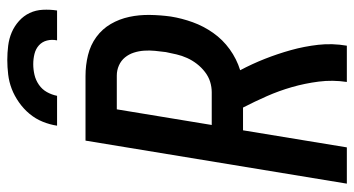

<svg xmlns="http://www.w3.org/2000/svg" viewBox="-248 -748 995 540"><g transform="rotate(-90 250.0 -477.5)"><path d="M4 0 125 -735H307Q337 -735 365.5 -728Q394 -721 416.5 -704.5Q439 -688 453 -664Q467 -640 473 -612Q479 -584 478.5 -554Q478 -524 474 -495Q469 -464 458 -433.5Q447 -403 428 -376Q409 -349 382 -329.5Q355 -310 323 -300Q341 -266 355 -230.5Q369 -195 379.5 -157.5Q390 -120 394.5 -80.5Q399 -41 392 0H290Q296 -40 291 -79Q286 -118 275.5 -154.5Q265 -191 250 -225Q235 -259 218 -292H154L106 0ZM169 -380H261Q276 -380 290.5 -384.5Q305 -389 318 -399Q331 -409 341 -422Q351 -435 357.5 -449.5Q364 -464 367.5 -479Q371 -494 374 -509Q376 -524 377.5 -539.5Q379 -555 378 -570Q377 -585 372.5 -599Q368 -613 359 -624Q350 -635 336.5 -641Q323 -647 308 -647H213ZM167 -815Q170 -835 178 -855Q186 -875 200 -892Q214 -909 232.5 -922Q251 -935 270.5 -942.5Q290 -950 311 -952.5Q332 -955 352 -955Q372 -955 392 -952.5Q412 -950 429.5 -942.5Q447 -935 461.5 -922Q476 -909 484 -892Q492 -875 493 -855Q494 -835 491 -815H407Q410 -830 406.5 -843.5Q403 -857 393 -866Q383 -875 369 -878.5Q355 -882 340 -882Q325 -882 310 -878.5Q295 -875 282 -866Q269 -857 261.5 -843.5Q254 -830 251 -815Z"/></g></svg>

Font: Iosevka Curly Semibold
Style: Italic
Weight: 600
Italic angle: -9°
Monospace: yes
Designer: Belleve Invis
Foundry: Belleve Invis
Version: Version 22.1.2; ttfautohint (v1.8.4)